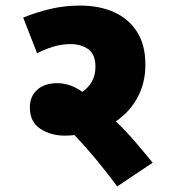

<svg xmlns="http://www.w3.org/2000/svg" viewBox="-20 -652 625 688"><path d="M527 -69 400 16Q324 -87 247 -168Q230 -166 212 -166Q162 -166 124.5 -190.5Q87 -215 87 -267Q87 -307 113.5 -330.5Q140 -354 186 -354Q205 -354 227 -347.5Q249 -341 275 -323Q295 -336 308.5 -358.5Q322 -381 322 -413Q322 -457 296.5 -475.5Q271 -494 232 -494Q201 -494 170 -484.5Q139 -475 113 -461L63 -589Q113 -609 162.5 -620.5Q212 -632 268 -632Q336 -632 388.5 -608.5Q441 -585 471 -538Q501 -491 501 -420Q501 -355 473 -303Q445 -251 395 -217Q431 -183 463.5 -145Q496 -107 527 -69Z"/></svg>

Font: Noto Sans Black
Style: Regular
Weight: 900
Designer: Monotype Design Team
Foundry: Monotype Imaging Inc.
Version: Version 2.007